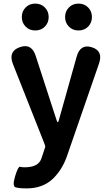

<svg xmlns="http://www.w3.org/2000/svg" viewBox="-20 -820 614 1065"><path d="M128 225Q86 225 66.5 219Q47 213 64 157Q81 102 91 105Q101 108 117 108Q194 108 210 58Q222 23 231 -5Q232 -10 223 -32L52 -464Q24 -535 89 -558Q155 -582 178 -510L294 -153Q298 -142 300.5 -142Q303 -142 306 -152L405 -505Q425 -578 489 -558Q554 -538 529 -467L374 -19Q362 17 349 53Q323 123 274 171Q217 225 128 225ZM175.5 -651Q143 -651 122 -672.5Q101 -694 101 -725.5Q101 -757 122 -778.5Q143 -800 175.5 -800Q208 -800 229 -778.5Q250 -757 250 -725.5Q250 -694 229 -672.5Q208 -651 175.5 -651ZM415.5 -651Q383 -651 362 -672.5Q341 -694 341 -725.5Q341 -757 362 -778.5Q383 -800 415.5 -800Q448 -800 469 -778.5Q490 -757 490 -725.5Q490 -694 469 -672.5Q448 -651 415.5 -651Z"/></svg>

Font: Resource Han Rounded KR
Style: Bold
Weight: 700
Designer: Cyano Hao (round all glyphs); Ryoko NISHIZUKA 西塚涼子 (kana, bopomofo & ideographs); Paul D. Hunt (Latin, Greek & Cyrillic)
Foundry: Cyano Hao
Version: 0.990